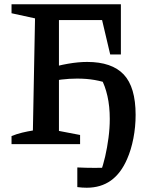

<svg xmlns="http://www.w3.org/2000/svg" viewBox="-20 -675 719 899"><path d="M34 0V-38Q59 -48 84 -54Q109 -60 134 -64L144 -589L34 -613V-655H546V-420H496L458 -581H256V-62L355 -43V0ZM386 204Q365 204 342 201V109Q362 110 382.5 110.5Q403 111 423 111Q444 111 464 110.5Q484 110 505 109L451 130Q463 99 472.5 57.5Q482 16 488 -29.5Q494 -75 494 -118Q494 -177 483 -225.5Q472 -274 453 -308L493 -282Q460 -294 423 -300.5Q386 -307 341 -307Q304 -307 267.5 -302.5Q231 -298 194 -289L195 -351Q249 -368 298 -376.5Q347 -385 388 -385Q504 -385 559.5 -326Q615 -267 615 -137Q615 -81 604.5 -27Q594 27 575 70Q546 137 499 170.5Q452 204 386 204Z"/></svg>

Font: Piazzolla 24pt SemiBold
Style: Regular
Weight: 600
Designer: Juan Pablo del Peral
Foundry: Huerta Tipografica
Version: Version 2.005